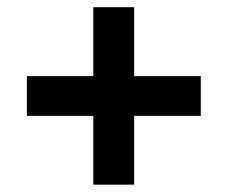

<svg xmlns="http://www.w3.org/2000/svg" viewBox="-20 -570 635 536"><path d="M240.5 -54.5V-246.5H55V-357.5H240.5V-550H354.5V-357.5H540.5V-246.5H354.5V-54.5Z"/></svg>

Font: Commissioner SemiBold
Style: Regular
Weight: 600
Designer: Kostas Bartsokas
Foundry: Kostas Bartsokas
Version: Version 1.000; ttfautohint (v1.8.3)